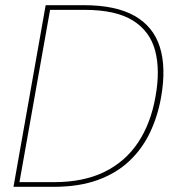

<svg xmlns="http://www.w3.org/2000/svg" viewBox="-20 -720 673 740"><path d="M32 0 156 -700H303Q426 -700 498.5 -659Q571 -618 596 -539Q621 -460 601 -346Q588 -272 558 -209Q528 -146 478 -99Q428 -52 356 -26Q284 0 187 0ZM55 -18H188Q302 -18 382.5 -57.5Q463 -97 512 -170.5Q561 -244 579 -346Q598 -449 578 -524.5Q558 -600 492 -641Q426 -682 306 -682H173Z"/></svg>

Font: DM Sans 10pt Thin
Style: Italic
Weight: 250
Italic angle: -10°
Version: Version 4.004;gftools[0.9.30]